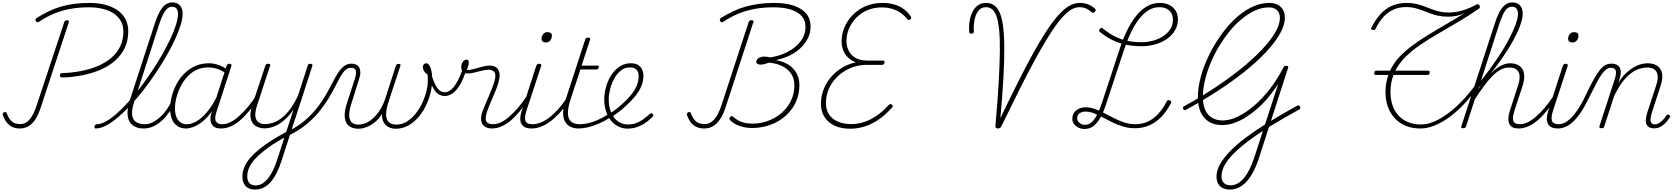

<svg xmlns="http://www.w3.org/2000/svg" viewBox="-20 -1039 13780 1578"><path d="M496 -402Q483 -402 478 -405.5Q473 -409 472 -419Q473 -430 478 -434Q483 -438 493 -438Q573 -441 647.5 -455.5Q722 -470 785 -497Q848 -524 894.5 -563.5Q941 -603 967.5 -657Q994 -711 994 -779Q994 -832 971 -870Q948 -908 909 -932Q870 -956 819 -967.5Q768 -979 712 -979Q631 -979 560.5 -966.5Q490 -954 426.5 -928Q363 -902 302 -861Q294 -855 288 -856Q282 -857 275 -865Q270 -872 272 -879.5Q274 -887 283 -892Q330 -922 379 -945.5Q428 -969 480.5 -984.5Q533 -1000 591.5 -1007.5Q650 -1015 717 -1015Q783 -1015 840 -1001Q897 -987 941 -958Q985 -929 1009.5 -885Q1034 -841 1034 -782Q1034 -707 1006 -647Q978 -587 927.5 -542Q877 -497 809.5 -467.5Q742 -438 662 -421.5Q582 -405 496 -402ZM142 17Q109 17 82.5 5Q56 -7 36 -32Q16 -57 3 -95Q1 -101 4 -107Q7 -113 13 -116Q21 -119 26.5 -118Q32 -117 35 -109Q49 -72 66 -52Q83 -32 104 -25.5Q125 -19 147 -19Q190 -19 222.5 -56Q255 -93 282 -175L508 -857Q510 -866 515 -869Q520 -872 530 -872Q540 -872 544.5 -869Q549 -866 546 -857L318 -165Q299 -104 274 -63.5Q249 -23 216.5 -3Q184 17 142 17Z M765 17Q759 17 757.5 11.5Q756 6 757 -0.5Q758 -7 763.5 -12.5Q769 -18 777 -18Q810 -18 852 -41.5Q894 -65 941 -107Q988 -149 1037.5 -204Q1087 -259 1136 -323.5Q1185 -388 1230.5 -456.5Q1276 -525 1314.5 -593Q1353 -661 1382 -723Q1411 -785 1427 -837.5Q1443 -890 1443 -926Q1443 -935 1448.5 -940Q1454 -945 1462 -945Q1470 -945 1475.5 -940Q1481 -935 1481 -926Q1481 -887 1464.5 -833Q1448 -779 1418 -714Q1388 -649 1347.5 -579Q1307 -509 1259.5 -438Q1212 -367 1160 -300Q1108 -233 1054.5 -176Q1001 -119 949.5 -75Q898 -31 851.5 -7Q805 17 765 17ZM1160 17Q1107 17 1072.5 -8Q1038 -33 1030 -83.5Q1022 -134 1045 -209L1253 -848Q1282 -937 1316 -978Q1350 -1019 1397 -1019Q1424 -1019 1442.5 -1007.5Q1461 -996 1471 -975.5Q1481 -955 1481 -926Q1481 -917 1475.5 -912Q1470 -907 1462 -907Q1454 -907 1448.5 -912Q1443 -917 1443 -926Q1443 -945 1437 -958Q1431 -971 1420.5 -977.5Q1410 -984 1393 -984Q1373 -984 1355 -968.5Q1337 -953 1320.5 -921Q1304 -889 1287 -836L1082 -200Q1061 -133 1066 -93.5Q1071 -54 1098.5 -36Q1126 -18 1170 -18Q1179 -18 1182.5 -12.5Q1186 -7 1184 -0.5Q1182 6 1175.5 11.5Q1169 17 1160 17Z M1160 17Q1151 17 1147 11.5Q1143 6 1144.5 -0.5Q1146 -7 1152.5 -12.5Q1159 -18 1171 -18Q1204 -18 1235.5 -34Q1267 -50 1297.5 -78Q1328 -106 1352.5 -142Q1377 -178 1395 -216Q1399 -225 1406 -224.5Q1413 -224 1418.5 -218.5Q1424 -213 1421 -204Q1401 -161 1373.5 -121Q1346 -81 1313 -50Q1280 -19 1241.5 -1Q1203 17 1160 17Z M1508 17Q1468 17 1438 -3Q1408 -23 1393 -60Q1378 -97 1378 -146Q1378 -189 1390 -240Q1402 -291 1427 -340.5Q1452 -390 1490.5 -430Q1529 -470 1580.5 -494.5Q1632 -519 1699 -519Q1735 -519 1773.5 -506Q1812 -493 1842 -471L1832 -440Q1790 -467 1756.5 -476Q1723 -485 1693 -485Q1638 -485 1594 -464Q1550 -443 1517.5 -406.5Q1485 -370 1463 -325.5Q1441 -281 1429.5 -235Q1418 -189 1418 -148Q1418 -108 1429 -79.5Q1440 -51 1461.5 -34.5Q1483 -18 1516 -18Q1552 -18 1593.5 -41Q1635 -64 1678 -114Q1721 -164 1762 -244L1770 -207Q1726 -120 1678 -71Q1630 -22 1586 -2.5Q1542 17 1508 17ZM1792 17Q1767 17 1749 8.5Q1731 0 1720.5 -18Q1710 -36 1709.5 -61.5Q1709 -87 1720 -120L1843 -500Q1846 -508 1851 -511.5Q1856 -515 1866 -515Q1878 -515 1881 -508.5Q1884 -502 1881 -494L1758 -116Q1741 -64 1755.5 -41Q1770 -18 1804 -18Q1811 -18 1813.5 -12.5Q1816 -7 1815 -0.5Q1814 6 1808.5 11.5Q1803 17 1792 17Z M1795 17Q1786 17 1782 11.5Q1778 6 1779.5 -0.5Q1781 -7 1787.5 -12.5Q1794 -18 1806 -18Q1838 -18 1871.5 -34Q1905 -50 1940.5 -81Q1976 -112 2012 -154Q2048 -196 2082 -248Q2088 -258 2096 -256.5Q2104 -255 2107.5 -247Q2111 -239 2104 -230Q2066 -174 2028.5 -128Q1991 -82 1953.5 -50Q1916 -18 1876.5 -0.5Q1837 17 1795 17Z M2076 519Q2024 519 1998 489.5Q1972 460 1972 413Q1972 373 1988.5 334Q2005 295 2036.5 258.5Q2068 222 2112 186.5Q2156 151 2210 117Q2230 104 2250.5 92Q2271 80 2291 68Q2311 56 2332 46L2393 -140Q2361 -93 2329 -63Q2297 -33 2265.5 -15.5Q2234 2 2206 9Q2178 16 2156 16Q2112 16 2080.5 -4Q2049 -24 2040.5 -66Q2032 -108 2053 -174L2161 -500Q2164 -508 2168.5 -511.5Q2173 -515 2184 -515Q2193 -515 2198 -511Q2203 -507 2200 -499L2090 -164Q2076 -119 2078.5 -86.5Q2081 -54 2101.5 -36.5Q2122 -19 2161 -19Q2190 -19 2223.5 -30Q2257 -41 2292.5 -67.5Q2328 -94 2363 -140Q2398 -186 2430 -255L2509 -500Q2511 -508 2516 -511.5Q2521 -515 2531 -515Q2543 -515 2546.5 -509Q2550 -503 2546 -494L2293 285Q2275 341 2253 384Q2231 427 2204 457.5Q2177 488 2145.5 503.5Q2114 519 2076 519ZM2082 485Q2118 485 2149.5 460.5Q2181 436 2208 390Q2235 344 2256 280L2317 92Q2302 100 2286.5 109Q2271 118 2255.5 127.5Q2240 137 2225 146Q2176 179 2136.5 211Q2097 243 2069 275.5Q2041 308 2026.5 342Q2012 376 2012 411Q2012 432 2019 448.5Q2026 465 2041.5 475Q2057 485 2082 485Z M2354 74Q2347 77 2342.5 74.5Q2338 72 2335.5 65.5Q2333 59 2336 52.5Q2339 46 2346 42Q2427 1 2485.5 -49Q2544 -99 2585.5 -152Q2627 -205 2657.5 -258Q2688 -311 2711.5 -357.5Q2735 -404 2758 -439.5Q2781 -475 2807.5 -495.5Q2834 -516 2869 -516Q2878 -516 2881 -511Q2884 -506 2882.5 -499Q2881 -492 2876 -487Q2871 -482 2863 -482Q2837 -482 2816 -461Q2795 -440 2775 -404.5Q2755 -369 2731.5 -322Q2708 -275 2676 -223Q2644 -171 2600.5 -118Q2557 -65 2496.5 -15.5Q2436 34 2354 74Z M2926 19Q2887 19 2861.5 5Q2836 -9 2824 -35Q2812 -61 2813 -98.5Q2814 -136 2829 -183L2894 -384Q2911 -435 2904.5 -458.5Q2898 -482 2865 -482Q2856 -482 2852 -487Q2848 -492 2849 -499Q2850 -506 2855.5 -511Q2861 -516 2870 -516Q2891 -516 2907 -508Q2923 -500 2932 -484Q2941 -468 2941.5 -444Q2942 -420 2931 -389L2867 -185Q2850 -133 2850 -94Q2850 -55 2869 -35Q2888 -15 2925 -15Q2958 -15 2989.5 -29Q3021 -43 3050 -70.5Q3079 -98 3103 -135.5Q3127 -173 3144 -222L3234 -500Q3237 -508 3243 -511Q3249 -514 3257 -514Q3267 -514 3270 -510.5Q3273 -507 3271 -499L3171 -195Q3157 -151 3154 -118Q3151 -85 3159 -61.5Q3167 -38 3187 -26.5Q3207 -15 3239 -15Q3284 -15 3322.5 -39Q3361 -63 3393 -101.5Q3425 -140 3448 -188Q3471 -236 3483.5 -285Q3496 -334 3496 -375Q3496 -390 3496 -403Q3496 -416 3493 -427Q3473 -440 3464 -456.5Q3455 -473 3455 -488Q3455 -501 3463 -510Q3471 -519 3484 -519Q3495 -519 3504 -508Q3513 -497 3520 -478Q3527 -459 3529.5 -434.5Q3532 -410 3532 -383Q3532 -332 3518.5 -276Q3505 -220 3479 -167.5Q3453 -115 3416 -73Q3379 -31 3333 -6Q3287 19 3234 19Q3200 19 3173.5 5.5Q3147 -8 3132.5 -35Q3118 -62 3119 -103Q3095 -62 3061.5 -35Q3028 -8 2993 5.5Q2958 19 2926 19Z M3636 -250Q3609 -250 3585.5 -264Q3562 -278 3542 -312.5Q3522 -347 3503 -410Q3500 -421 3505 -426Q3510 -431 3517 -430.5Q3524 -430 3526 -422Q3544 -369 3560.5 -338Q3577 -307 3595 -294Q3613 -281 3637 -281Q3675 -281 3710.5 -325.5Q3746 -370 3780 -464Q3783 -473 3789 -476Q3795 -479 3801 -478.5Q3807 -478 3810 -474Q3813 -470 3811 -463Q3789 -390 3761 -343Q3733 -296 3701.5 -273Q3670 -250 3636 -250Z M4023 17Q3999 17 3980 9.5Q3961 2 3948.5 -14Q3936 -30 3934 -56Q3932 -82 3944 -119Q3953 -144 3966 -175Q3979 -206 3993.5 -239.5Q4008 -273 4021.5 -307Q4035 -341 4044 -371Q4059 -425 4043.5 -445.5Q4028 -466 3997 -466Q3972 -466 3941.5 -458.5Q3911 -451 3879.5 -443Q3848 -435 3820 -435Q3804 -435 3793 -440.5Q3782 -446 3777 -458Q3772 -470 3771 -490Q3771 -506 3777 -519.5Q3783 -533 3793 -541Q3803 -549 3815 -549Q3824 -549 3828.5 -542.5Q3833 -536 3833 -525Q3833 -514 3828 -496.5Q3823 -479 3817 -465Q3835 -462 3857.5 -467.5Q3880 -473 3905.5 -480.5Q3931 -488 3956.5 -494Q3982 -500 4005 -500Q4035 -500 4056 -486.5Q4077 -473 4084 -442Q4091 -411 4077 -363Q4070 -335 4056.5 -302Q4043 -269 4028.5 -235Q4014 -201 4001 -170Q3988 -139 3980 -112Q3965 -62 3977.5 -40Q3990 -18 4033 -18Q4041 -18 4044 -12.5Q4047 -7 4045.5 -0.5Q4044 6 4038.5 11.5Q4033 17 4023 17Z M4021 17Q4012 17 4008 11.5Q4004 6 4005.5 -0.5Q4007 -7 4013.5 -12.5Q4020 -18 4032 -18Q4064 -18 4097.5 -34Q4131 -50 4166.5 -81Q4202 -112 4238 -154Q4274 -196 4308 -248Q4314 -258 4322 -256.5Q4330 -255 4333.5 -247Q4337 -239 4330 -230Q4292 -174 4254.5 -128Q4217 -82 4179.5 -50Q4142 -18 4102.5 -0.5Q4063 17 4021 17Z M4345 17Q4317 17 4297 8Q4277 -1 4266 -20Q4255 -39 4256 -67Q4257 -95 4270 -135L4388 -500Q4392 -508 4397 -511.5Q4402 -515 4411 -515Q4420 -515 4425 -510.5Q4430 -506 4428 -499L4307 -130Q4289 -75 4298 -46.5Q4307 -18 4356 -18Q4364 -18 4367.5 -12.5Q4371 -7 4369.5 -0.5Q4368 6 4362.5 11.5Q4357 17 4345 17ZM4466 -690Q4450 -690 4440.5 -697.5Q4431 -705 4431 -719Q4431 -741 4444 -758Q4457 -775 4480 -775Q4496 -775 4506 -768Q4516 -761 4516 -746Q4516 -725 4503 -707.5Q4490 -690 4466 -690Z M4347 17Q4338 17 4334 11.5Q4330 6 4331.5 -0.5Q4333 -7 4339.5 -12.5Q4346 -18 4358 -18Q4388 -18 4421.5 -31Q4455 -44 4490.5 -70Q4526 -96 4563 -136.5Q4600 -177 4637 -232Q4645 -244 4652.5 -242Q4660 -240 4663 -230.5Q4666 -221 4660 -212Q4617 -151 4576 -107.5Q4535 -64 4496.5 -36.5Q4458 -9 4421 4Q4384 17 4347 17Z M4736 17Q4695 17 4666 1.5Q4637 -14 4622 -43.5Q4607 -73 4608 -117Q4609 -161 4628 -218L4790 -715Q4793 -723 4798 -726.5Q4803 -730 4814 -730Q4824 -730 4828.5 -726Q4833 -722 4830 -714L4760 -500H4888Q4899 -500 4901 -496Q4903 -492 4900 -484Q4898 -474 4893 -471Q4888 -468 4878 -468H4750L4671 -227Q4652 -170 4648.5 -129.5Q4645 -89 4656 -64.5Q4667 -40 4689.5 -29Q4712 -18 4745 -18Q4753 -18 4756 -12.5Q4759 -7 4758.5 -0.5Q4758 6 4752 11.5Q4746 17 4736 17Z M4734 17Q4725 17 4721.5 11.5Q4718 6 4720.5 -0.5Q4723 -7 4729.5 -12.5Q4736 -18 4745 -18Q4797 -18 4858 -39.5Q4919 -61 4981 -101Q4987 -105 4992 -102.5Q4997 -100 5000.5 -94.5Q5004 -89 5003 -82.5Q5002 -76 4994 -73Q4948 -43 4901.5 -23Q4855 -3 4812.5 7Q4770 17 4734 17Z M4984 -102Q5016 -121 5045.5 -143.5Q5075 -166 5099 -189Q5138 -224 5167.5 -260Q5197 -296 5213 -334.5Q5229 -373 5229 -412Q5229 -447 5211.5 -466Q5194 -485 5157 -485Q5114 -485 5081.5 -458.5Q5049 -432 5027 -391Q5005 -350 4994 -305Q4983 -260 4983 -223Q4983 -175 4995 -137Q5007 -99 5028 -71.5Q5049 -44 5078.5 -30Q5108 -16 5142 -16Q5176 -16 5206 -26.5Q5236 -37 5264 -57Q5292 -77 5321 -103Q5328 -109 5333 -108Q5338 -107 5343 -103Q5347 -100 5349 -93.5Q5351 -87 5344 -80Q5326 -60 5294.5 -36.5Q5263 -13 5223.5 2.5Q5184 18 5137 18Q5105 18 5075.5 6.5Q5046 -5 5022 -26.5Q4998 -48 4981 -78Q4964 -108 4955 -144.5Q4946 -181 4946 -222Q4946 -261 4955 -302Q4964 -343 4982 -382Q5000 -421 5026.5 -451.5Q5053 -482 5087.5 -500.5Q5122 -519 5165 -519Q5201 -519 5223.5 -505.5Q5246 -492 5257 -468.5Q5268 -445 5268 -415Q5268 -370 5249.5 -327.5Q5231 -285 5197.5 -244.5Q5164 -204 5121 -166Q5094 -140 5063 -117Q5032 -94 5000 -73Z M6160 13Q6125 13 6092.5 6Q6060 -1 6031.5 -15Q6003 -29 5982 -50Q5977 -55 5975.5 -61.5Q5974 -68 5980 -77Q5988 -85 5994 -85Q6000 -85 6005 -79Q6028 -60 6052 -47Q6076 -34 6104.5 -28.5Q6133 -23 6165 -23Q6229 -23 6290.5 -45Q6352 -67 6401 -108.5Q6450 -150 6479.5 -208.5Q6509 -267 6509 -338Q6509 -393 6482.5 -432.5Q6456 -472 6409 -495.5Q6362 -519 6300 -524Q6285 -518 6266 -513Q6247 -508 6230 -508Q6214 -508 6203.5 -515Q6193 -522 6196 -535Q6198 -548 6207.5 -556.5Q6217 -565 6230.5 -569.5Q6244 -574 6260 -574Q6275 -574 6288 -572Q6301 -570 6310 -567Q6365 -575 6417 -596Q6469 -617 6510 -649Q6551 -681 6575.5 -723.5Q6600 -766 6600 -816Q6600 -872 6569 -907Q6538 -942 6479.5 -960.5Q6421 -979 6340 -979Q6259 -979 6187.5 -966.5Q6116 -954 6052 -928Q5988 -902 5926 -861Q5919 -855 5912.5 -856Q5906 -857 5899 -865Q5895 -873 5896.5 -879.5Q5898 -886 5906 -892Q5955 -922 6004 -945.5Q6053 -969 6106 -984Q6159 -999 6217.5 -1007Q6276 -1015 6344 -1015Q6437 -1015 6504 -992.5Q6571 -970 6606.5 -927Q6642 -884 6642 -821Q6642 -768 6619 -723Q6596 -678 6557.5 -642Q6519 -606 6468.5 -582Q6418 -558 6361 -546L6360 -544Q6405 -536 6440 -518.5Q6475 -501 6499.5 -474.5Q6524 -448 6537 -414.5Q6550 -381 6550 -341Q6550 -275 6529 -220Q6508 -165 6470 -121Q6432 -77 6382.5 -47Q6333 -17 6276.5 -2Q6220 13 6160 13ZM5766 17Q5733 17 5706 5Q5679 -7 5658.5 -32Q5638 -57 5626 -95Q5624 -101 5627 -107Q5630 -113 5635 -116Q5644 -119 5649.5 -118Q5655 -117 5658 -109Q5672 -72 5689.5 -52Q5707 -32 5727.5 -25.5Q5748 -19 5771 -19Q5815 -19 5849 -56Q5883 -93 5910 -175L6133 -857Q6136 -866 6141 -869.5Q6146 -873 6157 -873Q6166 -873 6170.5 -869.5Q6175 -866 6172 -858L5946 -165Q5927 -104 5901 -63.5Q5875 -23 5842 -3Q5809 17 5766 17Z M6968 19Q6893 19 6839 -6.5Q6785 -32 6756 -78Q6727 -124 6727 -184Q6727 -246 6748.5 -302Q6770 -358 6808.5 -404Q6847 -450 6900 -482Q6953 -514 7014 -527Q6975 -541 6949 -567Q6923 -593 6910 -627Q6897 -661 6897 -699Q6897 -746 6912 -791.5Q6927 -837 6955.5 -877Q6984 -917 7025.5 -948.5Q7067 -980 7119.5 -997.5Q7172 -1015 7236 -1015Q7288 -1015 7332 -1001.5Q7376 -988 7409.5 -963Q7443 -938 7464 -906Q7468 -900 7469.5 -893Q7471 -886 7460 -879Q7452 -873 7445.5 -875.5Q7439 -878 7434 -885Q7410 -915 7379 -935.5Q7348 -956 7310 -967Q7272 -978 7227 -978Q7162 -978 7108.5 -955Q7055 -932 7017 -892.5Q6979 -853 6958 -804Q6937 -755 6937 -702Q6937 -656 6956.5 -619.5Q6976 -583 7014 -562Q7052 -541 7110 -541H7238Q7245 -541 7248.5 -536.5Q7252 -532 7249 -523Q7247 -514 7241.5 -510Q7236 -506 7230 -506H7103Q7035 -506 6974.5 -481.5Q6914 -457 6867 -413.5Q6820 -370 6794 -313Q6768 -256 6768 -191Q6768 -138 6793 -99.5Q6818 -61 6865 -40Q6912 -19 6977 -19Q7028 -19 7080 -35.5Q7132 -52 7183 -86.5Q7234 -121 7283 -175Q7291 -183 7298 -183.5Q7305 -184 7312 -178Q7319 -170 7317 -163.5Q7315 -157 7304 -147Q7251 -89 7195 -52Q7139 -15 7082 2Q7025 19 6968 19Z M8180 17Q8169 17 8164.5 11Q8160 5 8161 -5Q8179 -203 8187.5 -353.5Q8196 -504 8197.5 -611.5Q8199 -719 8192 -790.5Q8185 -862 8170.5 -903.5Q8156 -945 8134 -962.5Q8112 -980 8083 -980Q8049 -980 8026.5 -956Q8004 -932 7993.5 -892.5Q7983 -853 7983 -809Q7983 -802 7983 -795.5Q7983 -789 7984 -782Q7984 -772 7980 -767.5Q7976 -763 7965 -762Q7955 -762 7951.5 -764.5Q7948 -767 7946 -775Q7946 -784 7945 -791.5Q7944 -799 7944 -805Q7944 -847 7953 -885Q7962 -923 7979 -952.5Q7996 -982 8022 -998.5Q8048 -1015 8084 -1015Q8120 -1015 8147.5 -997.5Q8175 -980 8194 -940Q8213 -900 8223 -830Q8233 -760 8234 -655Q8235 -550 8227 -405Q8219 -260 8202 -68Q8282 -235 8348 -366.5Q8414 -498 8469.5 -598Q8525 -698 8571 -769.5Q8617 -841 8656 -888.5Q8695 -936 8729.5 -964Q8764 -992 8795 -1003.5Q8826 -1015 8856 -1015Q8881 -1015 8902.5 -1009.5Q8924 -1004 8943.5 -993.5Q8963 -983 8979 -968Q8986 -962 8985.5 -956Q8985 -950 8978 -942Q8971 -935 8965 -934Q8959 -933 8953 -938Q8939 -951 8923 -960.5Q8907 -970 8889.5 -975Q8872 -980 8853 -980Q8828 -980 8800 -968Q8772 -956 8741 -927.5Q8710 -899 8672 -849.5Q8634 -800 8589 -726.5Q8544 -653 8488 -551Q8432 -449 8364 -313.5Q8296 -178 8212 -5Q8207 6 8199.5 11.5Q8192 17 8180 17Z M9307 15Q9256 15 9210.5 1Q9165 -13 9123.5 -33Q9082 -53 9044 -73.5Q9006 -94 8971 -108Q8936 -122 8901 -122Q8873 -122 8853 -108Q8833 -94 8833 -67Q8833 -45 8852 -29Q8871 -13 8898 -13Q8929 -13 8954 -36.5Q8979 -60 8999.5 -102Q9020 -144 9038 -198L9178 -623Q9207 -714 9242 -786Q9277 -858 9318.5 -909.5Q9360 -961 9408 -988Q9456 -1015 9513 -1015Q9556 -1015 9589.5 -998.5Q9623 -982 9642 -951.5Q9661 -921 9661 -881Q9661 -829 9636 -787.5Q9611 -746 9569 -717.5Q9527 -689 9473 -674Q9419 -659 9362 -659Q9290 -659 9230 -672.5Q9170 -686 9119 -711.5Q9068 -737 9023 -774Q9014 -780 9013 -785.5Q9012 -791 9019 -800Q9026 -811 9032.5 -810Q9039 -809 9046 -803Q9089 -768 9136 -743Q9183 -718 9238.5 -705Q9294 -692 9363 -692Q9410 -692 9456 -704.5Q9502 -717 9539 -741Q9576 -765 9598 -799Q9620 -833 9620 -878Q9620 -910 9606 -933Q9592 -956 9567 -968Q9542 -980 9509 -980Q9461 -980 9420 -955Q9379 -930 9342 -883Q9305 -836 9273 -768Q9241 -700 9213 -614L9072 -187Q9050 -119 9024 -72.5Q8998 -26 8966.5 -2.5Q8935 21 8894 21Q8866 21 8843 9.5Q8820 -2 8806.5 -20.5Q8793 -39 8793 -63Q8793 -90 8806 -110.5Q8819 -131 8844 -144Q8869 -157 8903 -157Q8941 -157 8979.5 -143Q9018 -129 9057 -108.5Q9096 -88 9136.5 -67.5Q9177 -47 9220.5 -32.5Q9264 -18 9310 -18Q9364 -18 9410 -38Q9456 -58 9496 -100Q9536 -142 9569 -205Q9573 -214 9578.5 -216Q9584 -218 9594 -214Q9604 -209 9605.5 -203.5Q9607 -198 9603 -190Q9567 -121 9522 -75.5Q9477 -30 9423 -7.5Q9369 15 9307 15Z M10087 519Q10054 519 10029 506.5Q10004 494 9991 469.5Q9978 445 9978 412Q9978 365 10005 314.5Q10032 264 10084.5 209Q10137 154 10216.5 94Q10296 34 10402.5 -31.5Q10509 -97 10640 -170Q10647 -174 10653 -173Q10659 -172 10664 -162Q10669 -153 10666.5 -147.5Q10664 -142 10656 -138Q10528 -68 10425.5 -5Q10323 58 10246.5 115Q10170 172 10119 223.5Q10068 275 10043.5 321.5Q10019 368 10019 411Q10019 445 10038.5 464.5Q10058 484 10092 484Q10153 484 10202 426.5Q10251 369 10288 257L10486 -351Q10452 -298 10410.5 -246.5Q10369 -195 10321 -152.5Q10273 -110 10223.5 -78Q10174 -46 10123.5 -28.5Q10073 -11 10023 -11Q9962 -11 9917.5 -37.5Q9873 -64 9849 -115Q9825 -166 9825 -238Q9825 -305 9842 -379Q9859 -453 9890.5 -528Q9922 -603 9964.5 -674Q10007 -745 10058 -807Q10109 -869 10167 -916Q10225 -963 10287.5 -989Q10350 -1015 10412 -1015Q10452 -1015 10480.5 -1000.5Q10509 -986 10524.5 -959Q10540 -932 10540 -893Q10540 -833 10499.5 -761.5Q10459 -690 10385.5 -611.5Q10312 -533 10211 -452Q10110 -371 9987 -291Q9864 -211 9726 -136Q9720 -133 9715 -134Q9710 -135 9705 -143Q9702 -152 9703 -157.5Q9704 -163 9712 -166Q9842 -237 9960 -315Q10078 -393 10176.5 -472Q10275 -551 10347 -626.5Q10419 -702 10459 -769.5Q10499 -837 10499 -891Q10499 -919 10488.5 -938Q10478 -957 10458 -967.5Q10438 -978 10408 -978Q10351 -978 10295 -952.5Q10239 -927 10185 -882.5Q10131 -838 10083.5 -779Q10036 -720 9996 -653Q9956 -586 9927 -514.5Q9898 -443 9882 -373.5Q9866 -304 9866 -242Q9866 -180 9885 -136.5Q9904 -93 9941 -71Q9978 -49 10029 -49Q10088 -49 10154 -81Q10220 -113 10287.5 -170.5Q10355 -228 10416.5 -307.5Q10478 -387 10527 -482Q10530 -491 10535 -494.5Q10540 -498 10551 -498Q10572 -498 10567 -483L10326 263Q10298 348 10262 405Q10226 462 10182.5 490.5Q10139 519 10087 519Z M11654 17Q11586 17 11533.5 -5Q11481 -27 11443.5 -66.5Q11406 -106 11386.5 -161Q11367 -216 11367 -283Q11367 -322 11373 -356.5Q11379 -391 11391 -423H11283Q11278 -423 11276 -428Q11274 -433 11275 -442Q11277 -450 11280.5 -454Q11284 -458 11289 -458H11405Q11432 -518 11477.5 -567Q11523 -616 11582.5 -660.5Q11642 -705 11711.5 -748Q11781 -791 11858 -835.5Q11935 -880 12014 -929Q11983 -915 11949.5 -908.5Q11916 -902 11880 -902Q11835 -902 11799 -910Q11763 -918 11733 -929.5Q11703 -941 11672.5 -952.5Q11642 -964 11610 -972.5Q11578 -981 11539 -981Q11479 -981 11432 -960Q11385 -939 11349.5 -899.5Q11314 -860 11286 -804Q11283 -797 11278 -794Q11273 -791 11264 -793Q11254 -795 11250 -799Q11246 -803 11251 -811Q11283 -875 11323.5 -920.5Q11364 -966 11417.5 -990.5Q11471 -1015 11541 -1015Q11585 -1015 11619 -1007Q11653 -999 11684 -987.5Q11715 -976 11746 -964Q11777 -952 11810.5 -944Q11844 -936 11886 -936Q11942 -936 11999.5 -953Q12057 -970 12113 -1001Q12121 -1006 12127 -1004.5Q12133 -1003 12139 -995Q12144 -987 12142.5 -980Q12141 -973 12135 -968Q12050 -909 11966 -859.5Q11882 -810 11802.5 -764Q11723 -718 11654.5 -671.5Q11586 -625 11533 -573Q11480 -521 11448 -458H11721Q11726 -458 11729 -453.5Q11732 -449 11730 -440Q11728 -431 11724 -427Q11720 -423 11715 -423H11433Q11421 -392 11414.5 -358Q11408 -324 11408 -286Q11408 -225 11424 -176Q11440 -127 11472 -91.5Q11504 -56 11551 -36Q11598 -16 11658 -16Q11666 -16 11669 -11Q11672 -6 11671 0.5Q11670 7 11666 12Q11662 17 11654 17Z M11657 17Q11648 17 11643 12Q11638 7 11638 0.5Q11638 -6 11644 -11Q11650 -16 11661 -16Q11725 -16 11798.5 -54.5Q11872 -93 11949.5 -163.5Q12027 -234 12099 -331Q12106 -342 12112.5 -339Q12119 -336 12121 -326.5Q12123 -317 12117 -309Q12060 -232 12000.5 -171Q11941 -110 11881.5 -68.5Q11822 -27 11765 -5Q11708 17 11657 17Z M12459 17Q12432 17 12413.5 8Q12395 -1 12385.5 -20Q12376 -39 12377 -67.5Q12378 -96 12391 -135L12457 -338Q12472 -384 12469 -416.5Q12466 -449 12445 -466.5Q12424 -484 12382 -484Q12349 -484 12316.5 -468Q12284 -452 12250.5 -419Q12217 -386 12179.5 -336Q12142 -286 12098 -218L12079 -227Q12126 -306 12168.5 -361.5Q12211 -417 12250 -452Q12289 -487 12324 -503Q12359 -519 12391 -519Q12435 -519 12465.5 -499.5Q12496 -480 12505 -437.5Q12514 -395 12492 -328L12427 -130Q12409 -74 12417.5 -46Q12426 -18 12471 -18Q12477 -18 12480.5 -12.5Q12484 -7 12482.5 -0.5Q12481 6 12475.5 11.5Q12470 17 12459 17ZM12005 15Q11995 15 11991 11.5Q11987 8 11990 0L12266 -848Q12295 -937 12328.5 -978Q12362 -1019 12410 -1019Q12437 -1019 12455.5 -1008Q12474 -997 12484.5 -976.5Q12495 -956 12495 -927Q12495 -903 12486.5 -870Q12478 -837 12461.5 -798Q12445 -759 12421.5 -715.5Q12398 -672 12367.5 -624Q12337 -576 12300.5 -525Q12264 -474 12221.5 -422Q12179 -370 12132 -317L12029 0Q12026 8 12020.5 11.5Q12015 15 12005 15ZM12152 -376Q12197 -432 12236.5 -487.5Q12276 -543 12310.5 -596Q12345 -649 12371.5 -698Q12398 -747 12417 -789.5Q12436 -832 12446 -866.5Q12456 -901 12456 -925Q12456 -944 12450 -957.5Q12444 -971 12433.5 -977.5Q12423 -984 12407 -984Q12386 -984 12367.5 -969.5Q12349 -955 12334 -922.5Q12319 -890 12301 -838Z M12459 17Q12450 17 12446 11.5Q12442 6 12443.5 -0.5Q12445 -7 12451.5 -12.5Q12458 -18 12470 -18Q12502 -18 12535.5 -34Q12569 -50 12604.5 -81Q12640 -112 12676 -154Q12712 -196 12746 -248Q12752 -258 12760 -256.5Q12768 -255 12771.5 -247Q12775 -239 12768 -230Q12730 -174 12692.5 -128Q12655 -82 12617.5 -50Q12580 -18 12540.5 -0.5Q12501 17 12459 17Z M12782 17Q12754 17 12734 8Q12714 -1 12703 -20Q12692 -39 12693 -67Q12694 -95 12707 -135L12825 -500Q12829 -508 12834 -511.5Q12839 -515 12848 -515Q12857 -515 12862 -510.5Q12867 -506 12865 -499L12744 -130Q12726 -75 12735 -46.5Q12744 -18 12793 -18Q12801 -18 12804.5 -12.5Q12808 -7 12806.5 -0.5Q12805 6 12799.5 11.5Q12794 17 12782 17ZM12903 -690Q12887 -690 12877.5 -697.5Q12868 -705 12868 -719Q12868 -741 12881 -758Q12894 -775 12917 -775Q12933 -775 12943 -768Q12953 -761 12953 -746Q12953 -725 12940 -707.5Q12927 -690 12903 -690Z M12784 17Q12775 17 12771 11.5Q12767 6 12768.5 -0.5Q12770 -7 12777 -12.5Q12784 -18 12796 -18Q12812 -18 12835 -28Q12858 -38 12885.5 -63Q12913 -88 12945 -134.5Q12977 -181 13011 -254Q13050 -336 13079 -387.5Q13108 -439 13131.5 -467Q13155 -495 13177 -505.5Q13199 -516 13226 -516Q13236 -516 13238.5 -511Q13241 -506 13239 -499Q13237 -492 13231.5 -487Q13226 -482 13220 -482Q13201 -482 13184 -470.5Q13167 -459 13147.5 -433Q13128 -407 13104 -362Q13080 -317 13046 -248Q13009 -170 12974.5 -118.5Q12940 -67 12907.5 -37.5Q12875 -8 12844.5 4.5Q12814 17 12784 17Z M13142 15Q13133 15 13128 11Q13123 7 13125 0L13249 -382Q13267 -435 13259.5 -458.5Q13252 -482 13220 -482Q13212 -482 13209 -487Q13206 -492 13206.5 -499Q13207 -506 13212.5 -511Q13218 -516 13225 -516Q13247 -516 13263 -509Q13279 -502 13289 -488Q13299 -474 13300.5 -454Q13302 -434 13296 -408L13281 -359Q13312 -408 13344.5 -438.5Q13377 -469 13408.5 -487Q13440 -505 13469 -512Q13498 -519 13522 -519Q13567 -519 13598.5 -499.5Q13630 -480 13639.5 -437.5Q13649 -395 13626 -328L13556 -113Q13546 -79 13545.5 -58Q13545 -37 13554 -27Q13563 -17 13579 -17Q13598 -17 13615.5 -27.5Q13633 -38 13648.5 -54.5Q13664 -71 13674 -87Q13678 -94 13683.5 -97Q13689 -100 13697 -95Q13705 -90 13706 -85Q13707 -80 13703 -72Q13690 -53 13671.5 -32Q13653 -11 13628.5 2.5Q13604 16 13574 16Q13553 16 13537.5 8.5Q13522 1 13513.5 -14.5Q13505 -30 13506.5 -56Q13508 -82 13520 -119L13592 -338Q13607 -384 13604 -416.5Q13601 -449 13579.5 -466.5Q13558 -484 13516 -484Q13486 -484 13451.5 -473Q13417 -462 13382 -435Q13347 -408 13312.5 -362.5Q13278 -317 13246 -249L13165 0Q13163 8 13158.5 11.5Q13154 15 13142 15Z"/></svg>

Font: Playwrite BE VLG Thin
Style: Regular
Weight: 250
Designer: Veronika Burian, José Scaglione
Foundry: TypeTogether
Version: Version 1.002